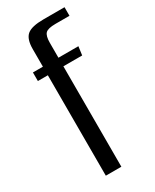

<svg xmlns="http://www.w3.org/2000/svg" viewBox="-166 -669 580 717"><g transform="rotate(-30 123.5 -311.0)"><path d="M66 -433H23V-470H66V-546Q66 -589 85.5 -605.5Q105 -622 157 -622H247V-585H187Q154 -585 143.5 -574.5Q133 -564 133 -534V-470H219L214 -433H133V0H66Z"/></g></svg>

Font: Smooch Sans Thin Medium
Style: Regular
Weight: 500
Version: Version 1.010